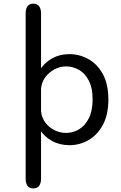

<svg xmlns="http://www.w3.org/2000/svg" viewBox="-20 -782 659 1048"><path d="M162 246.5Q120 246.5 120 192.5V-708Q120 -762 162 -762Q182.5 -762 193.2 -748.2Q204 -734.5 204 -708V192.5Q204 219 193.2 232.8Q182.5 246.5 162 246.5ZM359 -486.5Q414.5 -486.5 463 -459.2Q511.5 -432 541.5 -377.2Q571.5 -322.5 571.5 -239Q571.5 -156 541.5 -100.5Q511.5 -45 463 -17.2Q414.5 10.5 359 10.5Q305.5 10.5 262.8 -13.2Q220 -37 194.8 -78.8Q169.5 -120.5 169.5 -174.5Q169.5 -183 174 -190.5Q178.5 -198 186 -198Q192 -198 197.5 -191.8Q203 -185.5 204.5 -172Q208 -138.5 228 -112.2Q248 -86 277.8 -71.2Q307.5 -56.5 340 -56.5Q379 -56.5 412 -76.5Q445 -96.5 465.2 -137.2Q485.5 -178 485.5 -239Q485.5 -301.5 465.2 -341.2Q445 -381 412 -400.2Q379 -419.5 340 -419.5Q307.5 -419.5 277.8 -403.8Q248 -388 227.8 -361.2Q207.5 -334.5 204.5 -300Q203.5 -287.5 198.2 -281.8Q193 -276 186 -276Q178.5 -276 174 -282.2Q169.5 -288.5 169.5 -297.5Q169.5 -352.5 194.5 -395Q219.5 -437.5 262.2 -462Q305 -486.5 359 -486.5Z"/></svg>

Font: Sono Monospace
Style: Regular
Weight: 400
Designer: Tyler Finck
Foundry: Tyler Finck
Version: Version 2.112